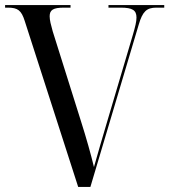

<svg xmlns="http://www.w3.org/2000/svg" viewBox="-20 -734 665 754"><path d="M77 -652 287 0H335L525 -638C540 -689 556 -704 594 -704H625V-714H406V-704H454C500 -704 516 -694 516 -665C516 -649 511 -629 502 -598L401 -257C381 -188 364 -133 349 -78C337 -128 319 -192 298 -258L187 -611C180 -636 175 -655 175 -670C175 -695 189 -704 231 -704H257V-714H0V-704H11C50 -704 64 -693 77 -652Z"/></svg>

Font: Noto Serif Display SemiCondensed
Style: Regular
Weight: 400
Width: 4
Designer: Monotype Design Team
Foundry: Monotype Imaging Inc.
Version: Version 2.009